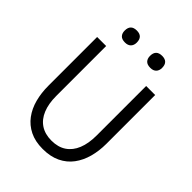

<svg xmlns="http://www.w3.org/2000/svg" viewBox="-254 -1023 1158 1158"><g transform="rotate(45 325.5 -443.5)"><path d="M168 -845Q168 -897 220 -897Q271 -897 271 -845Q271 -822 258 -808.5Q245 -795 220 -795Q193 -795 180.5 -808.5Q168 -822 168 -845ZM384 -845Q384 -897 436 -897Q487 -897 487 -845Q487 -822 474 -808.5Q461 -795 436 -795Q409 -795 396.5 -808.5Q384 -822 384 -845ZM78 -284V-700H155V-274Q155 -208 174.5 -160.5Q194 -113 232 -88Q270 -63 325 -63Q381 -63 419 -88.5Q457 -114 476.5 -162Q496 -210 496 -278V-700H573V-284Q573 -223 558.5 -170Q544 -117 514 -76.5Q484 -36 436.5 -13Q389 10 323 10Q259 10 212.5 -13Q166 -36 136 -76.5Q106 -117 92 -170Q78 -223 78 -284Z"/></g></svg>

Font: Haskoy
Style: Regular
Weight: 400
Designer: Ertekin Erdin
Foundry: Ertekin Erdin
Version: Version 1.500